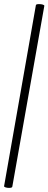

<svg xmlns="http://www.w3.org/2000/svg" viewBox="-24 -756 236 936"><path d="M20 160Q11 160 3 157.5Q-5 155 -4 151L151 -731Q152 -736 167 -736Q177 -736 185 -733.5Q193 -731 192 -727L36 154Q35 160 20 160Z"/></svg>

Font: Cormorant Garamond SemiBold
Style: Italic
Weight: 600
Italic angle: -10°
Designer: Christian Thalmann (Catharsis Fonts)
Foundry: Catharsis Fonts
Version: Version 4.000